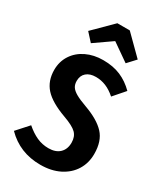

<svg xmlns="http://www.w3.org/2000/svg" viewBox="-232 -1031 976 1138"><g transform="rotate(30 256.5 -461.5)"><path d="M472 -621 405 -544Q372 -573 339 -586.5Q306 -600 270 -600Q229 -600 205.5 -579.5Q182 -559 182 -523Q182 -499 192.5 -482.5Q203 -466 229 -451Q255 -436 305 -418Q399 -384 444 -335.5Q489 -287 489 -199Q489 -137 459 -88.5Q429 -40 373.5 -12Q318 16 243 16Q102 16 8 -80L80 -160Q118 -127 155.5 -110Q193 -93 236 -93Q285 -93 312 -119Q339 -145 339 -190Q339 -231 315 -255Q291 -279 224 -303Q122 -340 78 -389Q34 -438 34 -513Q34 -570 63 -614.5Q92 -659 143 -683.5Q194 -708 258 -708Q326 -708 377.5 -686Q429 -664 472 -621ZM93 -813 220 -939H305L432 -813L381 -758L262 -841L143 -758Z"/></g></svg>

Font: Fira Sans Condensed SemiBold
Style: Regular
Weight: 600
Width: 3
Designer: bBox Type GmbH & Carrois Corporate GbR & Edenspiekermann AG
Foundry: bBox Type GmbH & Carrois Corporate GbR & Edenspiekermann AG
Version: Version 4.301